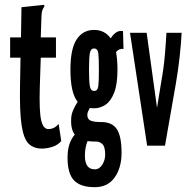

<svg xmlns="http://www.w3.org/2000/svg" viewBox="-20 -604 790 796"><path d="M154 12Q119 12 98.5 -8.5Q78 -29 69.5 -85Q61 -141 63 -248L65 -365H22V-449H67L69 -574L153 -583L163 -584L164 -577Q159 -570 156 -563Q153 -556 152 -539L149 -449H212V-365H149L145 -243Q142 -144 150.5 -106.5Q159 -69 180 -69Q195 -69 206 -75.5Q217 -82 223 -91L234 -19Q219 -2 196.5 5Q174 12 154 12Z M370 -155Q360 -155 352 -156Q348 -148 345 -141.5Q342 -135 342 -127Q342 -111 354.5 -104.5Q367 -98 400 -98Q445 -98 464.5 -68.5Q484 -39 484 30Q484 91 455.5 131.5Q427 172 373 172Q314 172 287 144Q260 116 260 50Q260 17 268 -6.5Q276 -30 290 -46Q282 -56 278 -72Q274 -88 275 -110Q275 -128 283 -146.5Q291 -165 302 -182Q272 -218 272 -315Q272 -402 298 -441Q324 -480 370 -480Q414 -480 439 -445Q449 -461 461.5 -469.5Q474 -478 490 -475L492 -401Q474 -404 461 -388Q467 -357 467 -315Q467 -254 453 -219Q439 -184 417 -169.5Q395 -155 370 -155ZM370 -227Q385 -227 387.5 -246.5Q390 -266 390 -315Q390 -364 387.5 -383.5Q385 -403 370 -403Q356 -403 352.5 -383.5Q349 -364 349 -315Q349 -266 352.5 -246.5Q356 -227 370 -227ZM332 42Q332 98 373 98Q392 98 404 79Q416 60 416 37Q416 4 404.5 -6.5Q393 -17 380 -17Q371 -17 361.5 -17.5Q352 -18 343 -19Q332 7 332 42Z M590 0 519 -468H588L631 -157L649 -268Q659 -323 663.5 -375.5Q668 -428 670 -468H733Q731 -426 725 -370.5Q719 -315 709 -257L664 0Z"/></svg>

Font: Inconsolata UltraCondensed ExtraBold
Style: Regular
Weight: 800
Width: 1
Monospace: yes
Designer: Raph Levien, Cyreal, Brenton Simpson
Foundry: Raph Levien, Cyreal, Google
Version: Version 3.001; ttfautohint (v1.8.2.53-6de2)